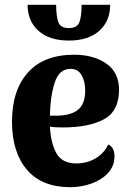

<svg xmlns="http://www.w3.org/2000/svg" viewBox="-20 -758 538 800"><path d="M457 -107Q457 -66 430 -37Q403 -8 360.5 7Q318 22 273 22Q154 22 92 -51Q30 -124 30 -251Q30 -382 96.5 -456Q163 -530 289 -530Q370 -530 423 -493Q476 -456 476 -384Q476 -295 413 -261Q350 -227 241 -227Q207 -227 188 -230Q192 -159 216 -118Q240 -77 298 -77Q341 -77 377 -97.5Q413 -118 431 -156Q457 -144 457 -107ZM188 -276H208Q271 -275 303 -299Q335 -323 335 -381Q335 -419 320 -445Q305 -471 274 -471Q226 -471 207.5 -412.5Q189 -354 188 -276ZM267 -589Q186 -589 140.5 -629.5Q95 -670 95 -738H214Q214 -691 223 -666Q232 -641 267 -641Q302 -641 311 -666Q320 -691 320 -738H439Q439 -670 393.5 -629.5Q348 -589 267 -589Z"/></svg>

Font: Sansita
Style: Bold
Weight: 700
Designer: Pablo Cosgaya
Foundry: Omnibus-Type
Version: Version 1.006